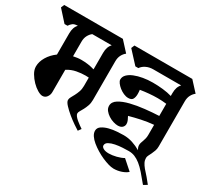

<svg xmlns="http://www.w3.org/2000/svg" viewBox="-168 -879 1343 1233"><g transform="rotate(30 504.0 -263.0)"><path d="M27 -207Q27 -242 48 -277.5Q69 -313 106 -340V-497Q106 -543 130 -567Q105 -567 92.5 -557Q80 -547 72 -534H50L-23 -615L-13 -639H422L488 -567Q473 -556 462.5 -536.5Q452 -517 452 -490V-203Q452 -179 445 -159.5Q438 -140 430 -125Q422 -110 415 -98.5Q408 -87 408 -78Q408 -70 416 -59.5Q424 -49 436 -39Q448 -29 460.5 -20Q473 -11 482 -5L466 17Q454 10 428.5 -7.5Q403 -25 377.5 -46Q352 -67 332.5 -88Q313 -109 313 -123Q313 -134 320 -146.5Q327 -159 335 -174Q343 -189 350 -208.5Q357 -228 357 -252V-314Q351 -314 345 -314.5Q339 -315 334 -315Q302 -315 267.5 -308.5Q233 -302 201 -282V-116Q201 -96 189 -79.5Q177 -63 157 -63Q142 -63 120 -76Q98 -89 77.5 -110Q57 -131 42 -156.5Q27 -182 27 -207ZM357 -497Q357 -543 381 -567H237Q222 -556 211.5 -536.5Q201 -517 201 -490V-382Q215 -385 229.5 -387Q244 -389 259 -389Q286 -389 310 -385.5Q334 -382 357 -375Z M872 -261Q826 -257 781.5 -247.5Q737 -238 698 -227Q704 -216 710 -203Q716 -190 716 -177Q716 -162 705 -151Q694 -140 671 -140Q656 -140 637 -146Q618 -152 601 -163Q584 -174 572 -189Q560 -204 560 -223Q560 -252 590.5 -271Q621 -290 667.5 -301.5Q714 -313 769 -319Q824 -325 872 -327V-417Q855 -419 839 -420Q823 -421 807 -421Q776 -421 743 -418Q710 -415 680 -410Q681 -402 681.5 -394Q682 -386 682 -379Q682 -357 674 -342Q666 -327 641 -327Q624 -327 606 -335Q588 -343 573 -355Q558 -367 548 -380.5Q538 -394 538 -405Q538 -426 554 -442Q570 -458 597 -469Q624 -480 658.5 -486Q693 -492 730 -492Q768 -492 805 -488Q842 -484 872 -475V-497Q872 -543 896 -567H689Q661 -567 638 -556Q615 -545 602 -526H580L498 -615L508 -639H937L1003 -567Q988 -556 977.5 -536.5Q967 -517 967 -490V-155Q967 -137 961.5 -122Q956 -107 950 -94.5Q944 -82 938.5 -71.5Q933 -61 933 -51Q933 -34 940.5 -19Q948 -4 962 13Q981 33 997.5 53Q1014 73 1030 93L1003 109Q973 72 949 44.5Q925 17 903.5 0Q882 -17 861 -25.5Q840 -34 816 -34Q797 -34 770 -32.5Q743 -31 717.5 -26Q692 -21 674 -11Q656 -1 656 16Q656 27 670.5 35.5Q685 44 711 44Q736 44 766 36.5Q796 29 817 17L887 79Q873 93 845 103Q817 113 786 113Q770 113 747.5 106.5Q725 100 700 89Q675 78 650.5 63Q626 48 606 31.5Q586 15 574 -3Q562 -21 562 -39Q562 -61 582.5 -74.5Q603 -88 631 -95Q659 -102 688.5 -104Q718 -106 736 -106Q771 -106 803 -95.5Q835 -85 864 -68Q853 -85 853 -100Q853 -110 856 -119Q859 -128 862.5 -137.5Q866 -147 869 -159Q872 -171 872 -186Z"/></g></svg>

Font: Jaini Purva
Style: Regular
Weight: 400
Designer: Girish Dalvi, Maithili Shingre
Foundry: Ek Type
Version: Version 1.001;PS 1.000;hotconv 16.6.51;makeotf.lib2.5.65220